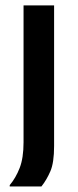

<svg xmlns="http://www.w3.org/2000/svg" viewBox="-20 -520 286 707"><path d="M15.8 166.7V161.7Q38.3 135 52.5 98.3Q66.7 61.7 66.7 4.2V-500H179.2V17.5Q179.2 79.2 165.4 110.8Q151.7 142.5 132.5 166.7Z"/></svg>

Font: Familjen Grotesk GF Medium
Style: Regular
Weight: 500
Designer: Anders Wikstroem, Jonas Baeckman, Matilda Gysing, Kristian Moeller
Foundry: Familjen STHLM AB
Version: Version 2.000; Beta; Release 4; Build 6